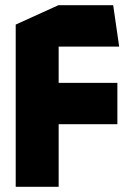

<svg xmlns="http://www.w3.org/2000/svg" viewBox="-20 -722 506 742"><path d="M206.7 -241.9 41.7 -401.7H433.6V-241.9ZM40.7 0V-401.7H41.7L206.7 -241.9V0ZM40.7 -401.7V-627L205.7 -701.9H206.7V-401.7ZM206.7 -542V-701.9H417.4L440.4 -543V-542Z"/></svg>

Font: Foldit Thin
Style: Regular
Weight: 100
Designer: Sophia Tai
Foundry: Sophia Tai
Version: Version 1.003